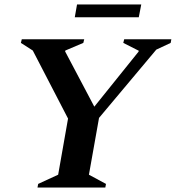

<svg xmlns="http://www.w3.org/2000/svg" viewBox="-20 -835 783 855"><path d="M147 0 150 -16 239 -57 283 -307 126 -610 73 -644 77 -660H355L351 -644L271 -610L270 -606L400 -360L597 -605L598 -609L529 -644L533 -660H743L740 -644L676 -614L421 -310L376 -57L452 -16L449 0ZM313 -758 323 -815H609L598 -758Z"/></svg>

Font: Spectral
Style: Bold Italic
Weight: 700
Italic angle: -10°
Designer: Jean-Baptiste Levee
Foundry: Production Type
Version: Version 2.001